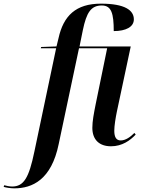

<svg xmlns="http://www.w3.org/2000/svg" viewBox="-162 -790 777 1050"><path d="M-84 240C15 240 119 193 159 -2L270 -526H424L361 -219C351 -168 343 -128 343 -91C343 -26 381 10 445 10C506 10 550 -22 580 -54L573 -63C552 -42 526 -22 498 -22C474 -22 463 -40 463 -75C463 -102 470 -145 477 -179L553 -536H273L291 -625C311 -721 335 -760 395 -760C448 -760 460 -715 460 -620C527 -620 570 -643 570 -684C570 -734 521 -770 390 -770C253 -770 185 -704 158 -581L147 -536L63 -533L61 -526H145L26 39C-4 185 -33 230 -96 230C-110 230 -129 226 -139 223L-142 232C-129 236 -104 240 -84 240Z"/></svg>

Font: Noto Serif Display SemiCondensed SemiBold
Style: Italic
Weight: 600
Width: 4
Italic angle: -12°
Designer: Monotype Design Team
Foundry: Monotype Imaging Inc.
Version: Version 2.009